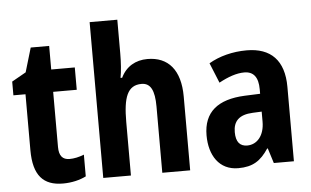

<svg xmlns="http://www.w3.org/2000/svg" viewBox="-53 -841 1511 933"><g transform="rotate(-5 703.0 -375.0)"><path d="M260 -106C226 -106 209 -126 209 -169V-438H324V-547H209V-662H119L84 -544L15 -505V-438H74V-165C74 -41 123 10 218 10C262 10 301 0 331 -15V-121C306 -111 282 -106 260 -106Z M550 -595V-760H415V0H550V-261C550 -381 571 -439 640 -439C684 -439 703 -402 703 -323V0H839V-360C839 -490 780 -557 679 -557C621 -557 574 -530 549 -477H541C547 -508 550 -552 550 -595Z M1163 -557C1094 -557 1029 -540 978 -510L1018 -412C1064 -437 1105 -451 1142 -451C1187 -451 1210 -422 1210 -363V-341L1134 -338C1003 -332 933 -276 933 -162C933 -65 980 10 1073 10C1145 10 1183 -16 1221 -73H1224L1247 0H1345V-363C1345 -492 1281 -557 1163 -557ZM1166 -252 1210 -254V-205C1210 -137 1174 -96 1126 -96C1091 -96 1071 -117 1071 -166C1071 -219 1099 -249 1166 -252Z"/></g></svg>

Font: Noto Sans Devanagari UI Condensed
Style: Bold
Weight: 700
Width: 3
Designer: Jelle Bosma - Monotype Design Team
Foundry: Monotype Imaging Inc.
Version: Version 2.004